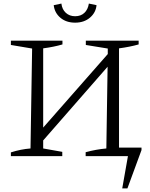

<svg xmlns="http://www.w3.org/2000/svg" viewBox="-20 -875 841 1076"><path d="M41 0V-21Q69 -30 96.5 -35.5Q124 -41 151 -43L160 -603L41 -623V-647H330V-626Q306 -619 279 -613.5Q252 -608 222 -604V-160L584 -572V-603L461 -623V-647H757V-626Q732 -619 704.5 -613.5Q677 -608 647 -604V-48H773V-34L694 181H665L697 0H460V-22Q519 -38 576 -43L583 -501L222 -88V-43L329 -24V0ZM401 -748Q351 -748 318.5 -775.5Q286 -803 281 -846L324 -855Q328 -822 349 -803Q370 -784 401 -784Q433 -784 453 -803Q473 -822 478 -855L521 -846Q517 -804 484 -776Q451 -748 401 -748Z"/></svg>

Font: Piazzolla SC Light
Style: Regular
Weight: 300
Designer: Juan Pablo del Peral
Foundry: Huerta Tipografica
Version: Version 1.330